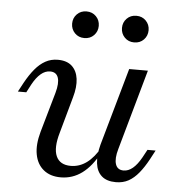

<svg xmlns="http://www.w3.org/2000/svg" viewBox="-48 -660 666 718"><g transform="rotate(5 285.0 -301.5)"><path d="M205.6 11.3Q166.1 11.3 141.1 -9.3Q116.1 -29.8 109.3 -66.1Q102.4 -102.4 116.1 -151.6L158.9 -301.6Q169.4 -338.7 162.5 -359.3Q155.6 -379.8 132.3 -379.8Q113.7 -379.8 97.2 -365.7Q80.6 -351.6 66.1 -325L50 -294.4H18.5L37.1 -329Q54 -359.7 71.8 -381Q89.5 -402.4 110.5 -414.1Q131.5 -425.8 157.3 -425.8Q191.1 -425.8 210.1 -408.5Q229 -391.1 233.1 -360.9Q237.1 -330.6 225.8 -291.1L187.9 -154.8Q171 -96.8 184.7 -65.7Q198.4 -34.7 239.5 -34.7Q271.8 -34.7 299.2 -54.8Q326.6 -75 349.2 -115.3V-94.4Q321.8 -41.9 285.9 -15.3Q250 11.3 205.6 11.3ZM412.9 11.3Q378.2 11.3 359.3 -5.6Q340.3 -22.6 336.7 -53.2Q333.1 -83.9 343.5 -123.4L425.8 -414.5H496L411.3 -112.9Q400.8 -76.6 407.7 -55.6Q414.5 -34.7 437.9 -34.7Q455.6 -34.7 472.2 -48.4Q488.7 -62.1 504 -89.5L520.2 -119.4H550.8L532.3 -84.7Q516.1 -54.8 498.4 -33.1Q480.6 -11.3 460.1 0Q439.5 11.3 412.9 11.3ZM435.5 -515.3Q413.7 -515.3 399.6 -529.8Q385.5 -544.4 385.5 -565.3Q385.5 -586.3 399.6 -600.8Q413.7 -615.3 435.5 -615.3Q457.3 -615.3 471.4 -600.8Q485.5 -586.3 485.5 -565.3Q485.5 -544.4 471.4 -529.8Q457.3 -515.3 435.5 -515.3ZM248.4 -515.3Q226.6 -515.3 212.5 -529.8Q198.4 -544.4 198.4 -565.3Q198.4 -586.3 212.5 -600.8Q226.6 -615.3 248.4 -615.3Q270.2 -615.3 284.3 -600.8Q298.4 -586.3 298.4 -565.3Q298.4 -544.4 284.3 -529.8Q270.2 -515.3 248.4 -515.3Z"/></g></svg>

Font: Playfair 12pt Light
Style: Italic
Weight: 300
Italic angle: -15.6°
Designer: Claus Eggers Sørensen
Foundry: Claus Eggers Sørensen
Version: Version 2.000;gftools[0.9.28]